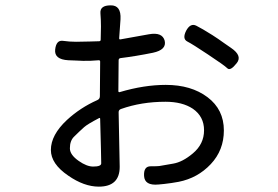

<svg xmlns="http://www.w3.org/2000/svg" viewBox="-20 -642 1040 717"><path d="M349 55Q294 55 235 14Q170 -30 170 -82Q170 -138 230 -194Q280 -240 343 -268Q353 -272 353 -283L354 -412Q354 -417 349 -417L318 -415Q290 -414 262 -416L235 -417Q182 -420 186 -457Q190 -493 215 -489.5Q240 -486 264 -486Q290 -486 316 -487L350 -488Q356 -488 356 -494L357 -543Q357 -568 355 -593Q353 -622 393 -622Q433 -623 430 -570L425 -499Q425 -494 430 -495L536 -514Q586 -523 595 -490Q603 -456 551 -445Q487 -432 430 -425Q423 -424 423 -417L422 -302Q422 -297 427 -298Q518 -325 599 -325Q694 -325 755 -279Q816 -233 816 -155Q816 -81 767 -29Q718 23 647 37Q620 42 593 45L572 47Q520 52 518 15Q516 -21 542.5 -21Q569 -21 575 -22Q601 -27 627 -31Q662 -37 700 -69Q742 -104 742 -155.5Q742 -207 700 -236Q661 -262 598 -262Q508 -262 432 -235Q423 -232 423 -223L426 -71Q427 -45 427 -19Q427 55 349 55ZM328 -20Q358 -20 358 -32Q358 -58 357 -84L354 -198Q354 -203 350 -201Q306 -178 294 -167Q275 -150 257 -132Q241 -117 241 -88Q241 -64 274 -41Q304 -20 328 -20ZM863 -405Q840 -376 829 -387Q818 -398 756 -439Q699 -477 679.5 -487Q660 -497 675 -527Q691 -557 713 -546Q735 -535 773 -511Q795 -497 817 -481L843 -463Q887 -433 863 -405Z"/></svg>

Font: Resource Han Rounded HK
Style: Regular
Weight: 400
Designer: Cyano Hao (round all glyphs); Ryoko NISHIZUKA  (kana, bopomofo & ideographs); Paul D. Hunt (Latin, Greek & Cyrillic); Sa
Foundry: Cyano Hao
Version: 0.990